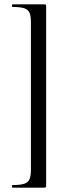

<svg xmlns="http://www.w3.org/2000/svg" viewBox="-20 -745 314 882"><path d="M183 117H38Q35 117 35 111Q35 105 38 105Q74 105 91.5 99Q109 93 115.5 78.5Q122 64 122 34V-642Q122 -672 115.5 -686.5Q109 -701 91.5 -707Q74 -713 38 -713Q35 -713 35 -719Q35 -725 38 -725H183Q189 -725 190.5 -723.5Q192 -722 192 -715V106Q192 113 190.5 115Q189 117 183 117Z"/></svg>

Font: Cormorant Garamond Medium
Style: Regular
Weight: 500
Designer: Christian Thalmann (Catharsis Fonts)
Foundry: Catharsis Fonts
Version: Version 4.000